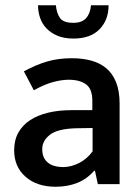

<svg xmlns="http://www.w3.org/2000/svg" viewBox="-20 -702 535 732"><path d="M71 -430Q117 -455 159.5 -467.5Q202 -480 254 -480Q294 -480 327.5 -471Q361 -462 385 -442Q409 -422 422.5 -388.5Q436 -355 436 -307V0H353L342 -51H339Q311 -19 274 -4.5Q237 10 192 10Q121 10 77.5 -28Q34 -66 34 -129Q34 -168 50 -196.5Q66 -225 95 -244Q124 -263 164 -272.5Q204 -282 252 -282H332V-318Q332 -363 308 -380.5Q284 -398 242 -398Q216 -398 183.5 -389.5Q151 -381 109 -358ZM333 -214 270 -213Q199 -211 170 -188Q141 -165 141 -134Q141 -114 147.5 -101Q154 -88 165 -80Q176 -72 190.5 -68.5Q205 -65 220 -65Q251 -65 281.5 -80.5Q312 -96 333 -125ZM193 -682Q196 -651 209 -633Q222 -615 260 -615Q292 -615 308 -632.5Q324 -650 327 -682H394Q394 -626 359.5 -590.5Q325 -555 260 -555Q224 -555 198.5 -566Q173 -577 156.5 -594.5Q140 -612 132.5 -635Q125 -658 125 -682Z"/></svg>

Font: Mukta Medium
Style: Regular
Weight: 500
Designer: Girish Dalvi and Yashodeep Gholap
Foundry: Ek Type
Version: Version 2.538;PS 1.002;hotconv 16.6.51;makeotf.lib2.5.65220;